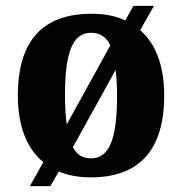

<svg xmlns="http://www.w3.org/2000/svg" viewBox="-20 -596 623 656"><path d="M128 -42 82 40H152L181 -10C212 3 248 10 290 10C455 10 541 -82 541 -270C541 -374 511 -447 459 -493L506 -576H436L408 -526C375 -542 336 -549 293 -549C127 -549 41 -458 41 -270C41 -164 72 -88 128 -42ZM357 -441 208 -171C204 -199 202 -232 202 -270C202 -412 226 -484 291 -484C322 -484 343 -470 357 -441ZM292 -55C262 -55 243 -67 229 -93L375 -357C378 -330 380 -301 380 -269C380 -128 356 -55 292 -55Z"/></svg>

Font: Noto Serif Armenian SemiCondensed
Style: Bold
Weight: 700
Width: 4
Designer: Monotype Design Team
Foundry: Monotype Imaging Inc.
Version: Version 2.008